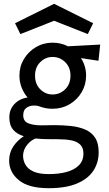

<svg xmlns="http://www.w3.org/2000/svg" viewBox="-20 -701 570 1008"><path d="M498 98Q498 153 470 195.5Q442 238 384 262.5Q326 287 236 287Q130 287 79 245Q28 203 28 142Q28 100 50 67.5Q72 35 105 14Q70 4 49.5 -19.5Q29 -43 29 -85Q29 -126 55.5 -154.5Q82 -183 125 -189Q105 -212 93.5 -241.5Q82 -271 82 -304Q82 -352 105.5 -391Q129 -430 168.5 -453.5Q208 -477 256 -477Q299 -477 337 -458L506 -467L497 -382L405 -396Q432 -354 432 -304Q432 -256 408.5 -216.5Q385 -177 345 -153.5Q305 -130 256 -130Q237 -130 220.5 -133Q204 -136 182 -144Q169 -148 150.5 -146.5Q132 -145 117 -133.5Q102 -122 102 -96Q102 -64 129 -53.5Q156 -43 197 -43Q212 -43 230 -43.5Q248 -44 267 -44Q311 -44 352.5 -39.5Q394 -35 427 -21Q460 -7 479 21.5Q498 50 498 98ZM256 -205Q294 -205 322 -232Q350 -259 350 -304Q350 -348 322 -375Q294 -402 256 -402Q219 -402 191.5 -375Q164 -348 164 -304Q164 -259 191.5 -232Q219 -205 256 -205ZM101 116Q101 141 113.5 163.5Q126 186 155.5 199.5Q185 213 237 213Q288 213 329 202Q370 191 394 167Q418 143 418 105Q418 74 400.5 57.5Q383 41 353 35.5Q323 30 285 30Q254 30 224 29.5Q194 29 167 26Q142 35 122 60Q102 85 101 116ZM264 -681 469 -579 441 -522 264 -592 87 -522 59 -579Z"/></svg>

Font: Lil Grotesk Medium
Style: Regular
Weight: 500
Designer: Bastien Sozeau
Foundry: NBR — Bastien Sozeau
Version: Version 3.003; ttfautohint (v1.8.4.7-5d5b);gftools[0.9.33]